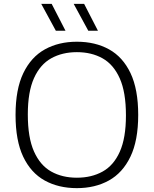

<svg xmlns="http://www.w3.org/2000/svg" viewBox="-20 -965 796 994"><path d="M378 9Q283 9 211.5 -30.5Q140 -70 100.2 -153.5Q60.5 -237 60.5 -370Q60.5 -503 100.8 -586.5Q141 -670 212.5 -709.5Q284 -749 378 -749Q473 -749 544.5 -709.5Q616 -670 655.8 -586.2Q695.5 -502.5 695.5 -370Q695.5 -237.5 655.2 -153.8Q615 -70 543.5 -30.5Q472 9 378 9ZM378 -45Q454 -45 511.2 -76.8Q568.5 -108.5 600.2 -179.5Q632 -250.5 632 -367.5Q632 -487.5 600 -559.2Q568 -631 511 -663Q454 -695 378 -695Q302.5 -695 245.2 -663.2Q188 -631.5 156 -560.5Q124 -489.5 124 -372.5Q124 -252.5 156 -180.8Q188 -109 245 -77Q302 -45 378 -45ZM437 -806 361.5 -945H415.5L487 -806ZM269 -806 193.5 -945H247.5L319 -806Z"/></svg>

Font: Encode Sans SmExp Lt
Style: Regular
Weight: 300
Width: 6
Designer: Multiple Designers
Foundry: Impallari Type
Version: Version 3.002; ttfautohint (v1.8.3) -l 8 -r 50 -G 200 -x 14 